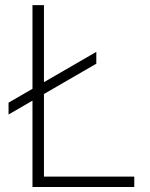

<svg xmlns="http://www.w3.org/2000/svg" viewBox="-20 -748 598 768"><path d="M109.9 0V-727.5H155.8V-41.5H517.1V0ZM14.2 -290V-337.4L365.2 -540.5V-493.2Z"/></svg>

Font: Inter 24pt ExtraLight
Style: Regular
Weight: 250
Designer: Rasmus Andersson
Foundry: rsms
Version: Version 4.001;git-66647c0bb